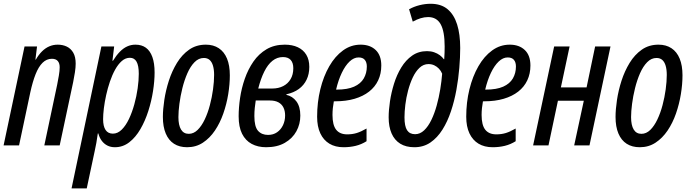

<svg xmlns="http://www.w3.org/2000/svg" viewBox="-21 -790 3752 1043"><path d="M-1.5 0 112.3 -537.6H180.2L171.4 -466.3H173.8Q188.5 -492.2 206.8 -510.5Q225.1 -528.8 246.6 -538.1Q268.1 -547.4 292.5 -547.4Q319.8 -547.4 341.8 -536.9Q363.8 -526.4 377 -503.7Q390.1 -481 390.1 -444.3Q390.1 -423.8 386 -397.2Q381.8 -370.6 376.5 -344.2L303.2 0H219.7L289.6 -330.1Q294.4 -354.5 298.8 -379.9Q303.2 -405.3 303.2 -424.8Q303.2 -446.8 292.7 -458.7Q282.2 -470.7 260.7 -470.7Q232.4 -470.7 210.4 -449.2Q188.5 -427.7 172.4 -387Q156.2 -346.2 143.6 -288.1L82.5 0Z M367.7 233.4 529.8 -537.6H599.1L589.8 -460H592.8Q610.8 -489.3 629.9 -508.8Q648.9 -528.3 669.9 -537.8Q690.9 -547.4 714.8 -547.4Q748.5 -547.4 771.5 -530.8Q794.4 -514.2 806.6 -480.5Q818.8 -446.8 818.8 -396Q818.8 -350.1 810.3 -295.4Q801.8 -240.7 784.7 -187Q767.6 -133.3 741.7 -88.6Q715.8 -43.9 681.2 -17.1Q646.5 9.8 603 9.8Q580.1 9.8 562 0.5Q543.9 -8.8 531.5 -25.6Q519 -42.5 513.2 -64.9H510.3Q506.8 -39.1 502.4 -13.9Q498 11.2 493.2 31.7L450.2 233.4ZM592.3 -64Q618.2 -64 640.4 -85.9Q662.6 -107.9 679.7 -144Q696.8 -180.2 708.7 -223.4Q720.7 -266.6 726.8 -310.1Q732.9 -353.5 732.9 -389.2Q732.9 -433.6 720.9 -454.8Q709 -476.1 684.6 -476.1Q660.6 -476.1 640.6 -458.5Q620.6 -440.9 604.5 -411.9Q588.4 -382.8 576.2 -346.9Q564 -311 555.7 -273.4Q547.4 -235.8 543.2 -201.7Q539.1 -167.5 539.1 -142.6Q539.1 -104 552.5 -84Q565.9 -64 592.3 -64Z M995.6 9.8Q953.6 9.8 924.3 -9Q895 -27.8 879.4 -64.7Q863.8 -101.6 863.8 -154.8Q863.8 -195.3 871.6 -247.1Q879.4 -298.8 896.2 -351.3Q913.1 -403.8 940.4 -448.5Q967.8 -493.2 1006.6 -520.3Q1045.4 -547.4 1097.2 -547.4Q1138.2 -547.4 1167.5 -528.1Q1196.8 -508.8 1212.2 -471.7Q1227.5 -434.6 1227.5 -380.9Q1227.5 -332.5 1218.8 -278.6Q1210 -224.6 1192.1 -173.3Q1174.3 -122.1 1146.5 -80.8Q1118.7 -39.6 1081.1 -14.9Q1043.5 9.8 995.6 9.8ZM1004.4 -63Q1030.8 -63 1052.5 -84.2Q1074.2 -105.5 1091.1 -140.9Q1107.9 -176.3 1119.1 -218.8Q1130.4 -261.2 1136.2 -304.2Q1142.1 -347.2 1142.1 -382.8Q1142.1 -412.1 1136 -432.9Q1129.9 -453.6 1117.7 -464.4Q1105.5 -475.1 1086.4 -475.1Q1058.1 -475.1 1035.6 -452.1Q1013.2 -429.2 996.8 -391.8Q980.5 -354.5 969.7 -311Q959 -267.6 953.6 -226.1Q948.2 -184.6 948.2 -153.8Q948.2 -109.9 962.4 -86.4Q976.6 -63 1004.4 -63Z M1424.8 9.8Q1379.9 9.8 1346.2 -8.3Q1312.5 -26.4 1293.9 -63.5Q1275.4 -100.6 1275.4 -158.2Q1275.4 -205.1 1283.2 -258.1Q1291 -311 1308.8 -362.3Q1326.7 -413.6 1355.7 -455.6Q1384.8 -497.6 1427 -522.5Q1469.2 -547.4 1525.9 -547.4Q1566.9 -547.4 1596.7 -533.4Q1626.5 -519.5 1642.8 -492.7Q1659.2 -465.8 1659.2 -426.8Q1659.2 -387.7 1644.5 -357.2Q1629.9 -326.7 1602.3 -306.6Q1574.7 -286.6 1535.2 -277.8L1534.2 -274.9Q1567.9 -267.6 1589.1 -239.3Q1610.4 -210.9 1610.4 -162.1Q1610.4 -115.7 1589.1 -76.9Q1567.9 -38.1 1526.4 -14.2Q1484.9 9.8 1424.8 9.8ZM1435.1 -57.1Q1463.4 -57.1 1484.1 -71.5Q1504.9 -85.9 1516.4 -110.1Q1527.8 -134.3 1527.8 -162.6Q1527.8 -187.5 1518.8 -205.8Q1509.8 -224.1 1491.5 -234.1Q1473.1 -244.1 1444.8 -244.1H1368.2Q1365.2 -225.1 1363 -203.9Q1360.8 -182.6 1360.8 -159.7Q1360.8 -102.1 1380.6 -79.6Q1400.4 -57.1 1435.1 -57.1ZM1381.8 -309.1H1457.5Q1491.7 -309.1 1517.3 -322.3Q1543 -335.4 1557.6 -360.1Q1572.3 -384.8 1572.3 -419.4Q1572.3 -448.7 1558.1 -464.4Q1543.9 -480 1516.1 -480Q1484.4 -480 1459 -459.7Q1433.6 -439.5 1414.6 -401.1Q1395.5 -362.8 1381.8 -309.1Z M1845.2 9.8Q1800.3 9.8 1768.3 -9.5Q1736.3 -28.8 1719 -65.7Q1701.7 -102.5 1701.7 -155.8Q1701.7 -234.4 1719 -304.9Q1736.3 -375.5 1767.8 -430.2Q1799.3 -484.9 1842.5 -516.1Q1885.7 -547.4 1938 -547.4Q1989.3 -547.4 2019.8 -518.3Q2050.3 -489.3 2050.3 -434.1Q2050.3 -389.6 2033.4 -353.8Q2016.6 -317.9 1984.1 -292.5Q1951.7 -267.1 1905.3 -253.4Q1858.9 -239.7 1799.8 -239.7H1792.5Q1789.1 -221.7 1787.1 -202.9Q1785.2 -184.1 1785.2 -165.5Q1785.2 -110.4 1805.2 -85.2Q1825.2 -60.1 1865.2 -60.1Q1893.1 -60.1 1916.7 -67.4Q1940.4 -74.7 1970.2 -91.8V-22.9Q1942.4 -5.4 1911.4 2.2Q1880.4 9.8 1845.2 9.8ZM1804.7 -303.2H1807.6Q1866.7 -303.2 1902.6 -319.3Q1938.5 -335.4 1955.1 -364Q1971.7 -392.6 1971.7 -428.7Q1971.7 -451.7 1960.7 -464.8Q1949.7 -478 1926.8 -478Q1901.4 -478 1877.9 -455.8Q1854.5 -433.6 1835.7 -394.3Q1816.9 -355 1804.7 -303.2Z M2230 9.8Q2184.1 9.8 2153.1 -9.5Q2122.1 -28.8 2106.2 -65.2Q2090.3 -101.6 2090.3 -152.3Q2090.3 -191.4 2097.4 -239.3Q2104.5 -287.1 2119.4 -335.2Q2134.3 -383.3 2158.7 -423.3Q2183.1 -463.4 2217.8 -487.8Q2252.4 -512.2 2298.8 -512.2Q2319.8 -512.2 2337.4 -506.1Q2355 -500 2368.4 -490Q2381.8 -480 2390.1 -468.3H2392.1Q2393.6 -484.9 2394 -503.7Q2394.5 -522.5 2394.5 -537.6Q2394.5 -619.6 2372.8 -658.4Q2351.1 -697.3 2304.7 -697.3Q2284.7 -697.3 2263.9 -690.9Q2243.2 -684.6 2221.2 -672.4L2201.2 -739.7Q2228 -754.4 2258.5 -762Q2289.1 -769.5 2318.4 -769.5Q2375 -769.5 2410.2 -740.2Q2445.3 -710.9 2462.2 -657.2Q2479 -603.5 2479 -529.3Q2479 -480 2474.1 -421.1Q2469.2 -362.3 2458.3 -301.8Q2447.3 -241.2 2428.7 -185.5Q2410.2 -129.9 2382.6 -85.9Q2355 -42 2317.4 -16.1Q2279.8 9.8 2230 9.8ZM2233.9 -61Q2260.7 -61 2283 -82Q2305.2 -103 2322.3 -138.4Q2339.4 -173.8 2351.3 -217Q2363.3 -260.3 2370.6 -305.2Q2377.9 -350.1 2380.9 -389.6Q2374.5 -405.3 2363.3 -417Q2352.1 -428.7 2337.9 -435.3Q2323.7 -441.9 2306.6 -441.9Q2279.3 -441.9 2258.1 -421.9Q2236.8 -401.9 2221.4 -369.4Q2206.1 -336.9 2195.8 -298.1Q2185.5 -259.3 2180.9 -221.2Q2176.3 -183.1 2176.3 -152.8Q2176.3 -104 2190.4 -82.5Q2204.6 -61 2233.9 -61Z M2655.3 9.8Q2610.4 9.8 2578.4 -9.5Q2546.4 -28.8 2529.1 -65.7Q2511.7 -102.5 2511.7 -155.8Q2511.7 -234.4 2529.1 -304.9Q2546.4 -375.5 2577.9 -430.2Q2609.4 -484.9 2652.6 -516.1Q2695.8 -547.4 2748 -547.4Q2799.3 -547.4 2829.8 -518.3Q2860.4 -489.3 2860.4 -434.1Q2860.4 -389.6 2843.5 -353.8Q2826.7 -317.9 2794.2 -292.5Q2761.7 -267.1 2715.3 -253.4Q2668.9 -239.7 2609.9 -239.7H2602.5Q2599.1 -221.7 2597.2 -202.9Q2595.2 -184.1 2595.2 -165.5Q2595.2 -110.4 2615.2 -85.2Q2635.3 -60.1 2675.3 -60.1Q2703.1 -60.1 2726.8 -67.4Q2750.5 -74.7 2780.3 -91.8V-22.9Q2752.4 -5.4 2721.4 2.2Q2690.4 9.8 2655.3 9.8ZM2614.7 -303.2H2617.7Q2676.8 -303.2 2712.6 -319.3Q2748.5 -335.4 2765.1 -364Q2781.7 -392.6 2781.7 -428.7Q2781.7 -451.7 2770.8 -464.8Q2759.8 -478 2736.8 -478Q2711.4 -478 2688 -455.8Q2664.6 -433.6 2645.8 -394.3Q2627 -355 2614.7 -303.2Z M2875 0 2989.3 -537.6H3073.2L3025.9 -315.4H3165.5L3211.9 -537.6H3295.4L3181.2 0H3098.1L3150.4 -242.7H3009.8L2958.5 0Z M3454.6 9.8Q3412.6 9.8 3383.3 -9Q3354 -27.8 3338.4 -64.7Q3322.8 -101.6 3322.8 -154.8Q3322.8 -195.3 3330.6 -247.1Q3338.4 -298.8 3355.2 -351.3Q3372.1 -403.8 3399.4 -448.5Q3426.8 -493.2 3465.6 -520.3Q3504.4 -547.4 3556.2 -547.4Q3597.2 -547.4 3626.5 -528.1Q3655.8 -508.8 3671.1 -471.7Q3686.5 -434.6 3686.5 -380.9Q3686.5 -332.5 3677.7 -278.6Q3668.9 -224.6 3651.1 -173.3Q3633.3 -122.1 3605.5 -80.8Q3577.6 -39.6 3540 -14.9Q3502.4 9.8 3454.6 9.8ZM3463.4 -63Q3489.7 -63 3511.5 -84.2Q3533.2 -105.5 3550 -140.9Q3566.9 -176.3 3578.1 -218.8Q3589.4 -261.2 3595.2 -304.2Q3601.1 -347.2 3601.1 -382.8Q3601.1 -412.1 3595 -432.9Q3588.9 -453.6 3576.7 -464.4Q3564.5 -475.1 3545.4 -475.1Q3517.1 -475.1 3494.6 -452.1Q3472.2 -429.2 3455.8 -391.8Q3439.5 -354.5 3428.7 -311Q3418 -267.6 3412.6 -226.1Q3407.2 -184.6 3407.2 -153.8Q3407.2 -109.9 3421.4 -86.4Q3435.5 -63 3463.4 -63Z"/></svg>

Font: Open Sans Condensed Medium
Style: Italic
Weight: 500
Width: 3
Italic angle: -12°
Designer: Monotype Design Team
Foundry: Monotype Imaging Inc.
Version: Version 3.000